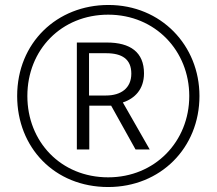

<svg xmlns="http://www.w3.org/2000/svg" viewBox="-20 -743 871 772"><path d="M415 9C625 9 782 -148 782 -357C782 -560 628 -723 416 -723C209 -723 49 -571 49 -357C49 -151 198 9 415 9ZM415 -30C224 -30 90 -174 90 -357C90 -543 227 -684 415 -684C605 -684 741 -538 741 -357C741 -174 603 -30 415 -30ZM289 -142H339V-318H427L525 -142H582L474 -331C522 -347 559 -384 559 -448C559 -533 504 -572 410 -572H289ZM406 -359H338V-529H407C471 -529 508 -505 508 -447C508 -388 466 -359 406 -359Z"/></svg>

Font: Noto Sans Ethiopic SemiCondensed Light
Style: Regular
Weight: 300
Width: 4
Designer: Monotype Design Team
Foundry: Monotype Imaging Inc.
Version: Version 2.102